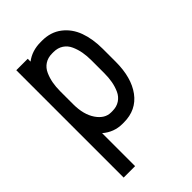

<svg xmlns="http://www.w3.org/2000/svg" viewBox="-210 -597 870 870"><g transform="rotate(-45 225.0 -162.0)"><path d="M125.5 -208.5Q125.5 -142.6 153.3 -101.8Q181.2 -61 220.7 -61H229.5Q256.8 -61 276.4 -74Q295.9 -86.9 305.9 -109.1Q315.9 -131.3 320.3 -155.8Q324.7 -180.2 324.7 -208.5V-291.5Q324.7 -319.8 320.3 -344Q315.9 -368.2 305.9 -390.6Q295.9 -413.1 276.4 -426Q256.8 -439 229.5 -439H220.7Q193.4 -439 173.8 -426Q154.3 -413.1 144.3 -390.6Q134.3 -368.2 129.9 -344Q125.5 -319.8 125.5 -291.5ZM125.5 188H52.2V-500H125.5V-481.9Q165 -512.2 220.7 -512.2H229.5Q284.7 -512.2 323.5 -482.4Q362.3 -452.6 380.1 -403.8Q397.9 -355 397.9 -291.5V-208.5Q397.9 -107.4 353.8 -47.6Q309.6 12.2 229.5 12.2H220.7Q167 12.2 125.5 -23.4Z"/></g></svg>

Font: Anka/Coder Narrow
Style: Regular
Weight: 400
Width: 3
Monospace: yes
Version: Version 001.100